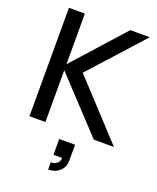

<svg xmlns="http://www.w3.org/2000/svg" viewBox="-183 -857 1022 1248"><g transform="rotate(20 328.5 -233.0)"><path d="M72.8 0V-750H183.1V-399.9L497.1 -750H632.3L301.3 -384.3L657.2 0H517.6L183.1 -358.4V0ZM414.6 182.1Q414.6 228.5 383.3 256.3Q352.1 284.2 305.2 284.2V234.4Q312.5 234.4 321 232.4Q329.6 230.5 340.3 225.3Q351.1 220.2 358.2 209Q365.2 197.8 364.7 182.1H305.2V72.8H414.6Z"/></g></svg>

Font: Manrope3 Semibold
Style: Regular
Weight: 600
Width: 4
Designer: Mikhail Sharanda
Foundry: Mikhail Sharanda
Version: Version 3.000;PS 003.000;hotconv 1.0.88;makeotf.lib2.5.64775